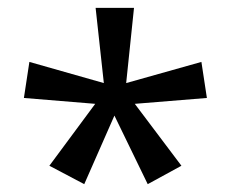

<svg xmlns="http://www.w3.org/2000/svg" viewBox="-20 -780 591 490"><path d="M322 -760 302 -568 494 -622 508 -530 324 -515 443 -357 357 -310 272 -485 195 -310 106 -357 223 -515 41 -530 55 -622 245 -568 224 -760Z"/></svg>

Font: Noto Sans IKEA
Style: Regular
Weight: 400
Designer: Monotype Design Team
Foundry: Monotype Imaging Inc.
Version: Version 2.001